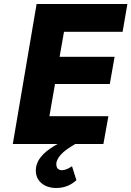

<svg xmlns="http://www.w3.org/2000/svg" viewBox="-20 -720 657 960"><path d="M340 111C326 121 306 132 287 131C266 129 260 114 262 94C269 56 312 26 356 0H497L522 -139H227L255 -300H529L553 -436H278L300 -561H593L617 -700H272H163L44 0H268C216 29 168 65 160 119C152 182 199 220 261 220C307 220 339 202 362 181Z"/></svg>

Font: Jost*
Style: Bold Italic
Weight: 700
Italic angle: -10°
Version: Version 3.7